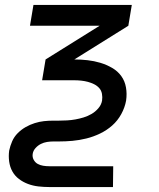

<svg xmlns="http://www.w3.org/2000/svg" viewBox="-20 -540 640 775"><path d="M179 215Q157 215 135 212.5Q113 210 93 202.5Q73 195 56.5 182.5Q40 170 30 152Q20 134 17 112Q14 90 17 68Q21 49 29 30.5Q37 12 51.5 -2.5Q66 -17 83.5 -27Q101 -37 120 -43Q139 -49 157.5 -51Q176 -53 195 -53H217Q233 -53 250.5 -54Q268 -55 284.5 -58Q301 -61 317.5 -66Q334 -71 349.5 -80Q365 -89 377 -103Q389 -117 392 -134Q394 -148 391.5 -161.5Q389 -175 380.5 -184.5Q372 -194 360 -200Q348 -206 335 -209.5Q322 -213 308 -214.5Q294 -216 280 -216H150L164 -300L382 -436H101L115 -520H512L498 -436L280 -300Q307 -300 333.5 -297Q360 -294 385 -286.5Q410 -279 432.5 -266Q455 -253 469.5 -233Q484 -213 488.5 -187Q493 -161 489 -134Q484 -106 469.5 -79.5Q455 -53 433 -33.5Q411 -14 384 -1Q357 12 328.5 19Q300 26 272.5 28.5Q245 31 218 31H196Q183 31 170 33Q157 35 145 41Q133 47 123.5 57.5Q114 68 112 81Q110 94 116 105Q122 116 132 121.5Q142 127 154 129Q166 131 179 131H437L436 215Z"/></svg>

Font: Iosevka Custom Medium
Style: Italic
Weight: 500
Italic angle: -9°
Designer: Belleve Invis
Foundry: Belleve Invis
Version: Version 27.0.1